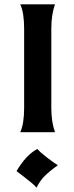

<svg xmlns="http://www.w3.org/2000/svg" viewBox="-20 -809 339 883"><path d="M73 -201Q91 -238 91 -314V-676Q91 -752 73 -789H233Q216 -742 216 -677V-313Q216 -248 233 -201ZM56 -22Q100 -97 152 -124Q163 -110 195.5 -85Q228 -60 246 -49Q208 -22 185.5 0.5Q163 23 148 54Q141 45 124 31Q107 17 83 -1.5Q59 -20 56 -22Z"/></svg>

Font: NewRocker
Style: Regular
Weight: 400
Designer: Pablo Impallari, Brenda Gallo, Rodrigo Fuenzalida
Foundry: Pablo Impallari, Brenda Gallo, Rodrigo Fuenzalida
Version: Version 1.000